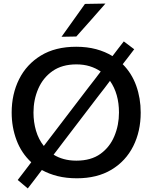

<svg xmlns="http://www.w3.org/2000/svg" viewBox="-20 -989 856 1078"><path d="M136 69 79.5 21.5Q99.5 -4.5 118.5 -29.2Q137.5 -54 155.5 -78Q100 -129.5 72.8 -202.2Q45.5 -275 45.5 -357Q45.5 -460.5 87.2 -544.2Q129 -628 209.8 -677.2Q290.5 -726.5 408 -726.5Q469 -726.5 520 -712.8Q571 -699 611.5 -674Q627 -694.5 642.8 -715Q658.5 -735.5 675 -756.5L733.5 -712.5Q717 -690.5 701 -669.8Q685 -649 669 -628.5Q719.5 -578 744.8 -507.8Q770 -437.5 770 -357Q770 -251.5 728 -168Q686 -84.5 605.8 -36.2Q525.5 12 411.5 12Q352.5 12 303.5 -0.2Q254.5 -12.5 215 -34.5Q195.5 -9 176 17Q156 42.5 136 69ZM168 -357Q168 -303.5 182.2 -255Q196.5 -206.5 226 -169.5Q238.5 -186 251.5 -203Q264.5 -220 278 -237.5L474.5 -495Q493 -519 511 -542Q528.5 -565 545.5 -587.5Q518 -606.5 484 -617Q450 -627.5 409 -627.5Q328.5 -627.5 275 -590Q221.5 -552.5 194.8 -490.8Q168 -429 168 -357ZM409 -87Q491 -87 543.8 -125Q596.5 -163 622.2 -224.8Q648 -286.5 648 -357Q648 -463 597.5 -535Q582.5 -514.5 566.5 -493.8Q550.5 -473 533.5 -451.5L335 -191.5Q321 -173 307.5 -155.2Q294 -137.5 281 -120.5Q306.5 -104.5 338.5 -95.8Q370.5 -87 409 -87ZM325.5 -782.5Q359 -829 391.5 -875Q424.5 -921 457 -967L572 -969Q530.5 -921 489.5 -875Q448.5 -829 408.5 -784Z"/></svg>

Font: Heraclito Medium
Style: Regular
Weight: 500
Designer: Kostas Bartsokas (font) & Cristiano Sobral (main changes)
Foundry: Kostas Bartsokas (font) & Cristiano Sobral (main changes)
Version: Version 1.00;July 8, 2020;FontCreator 13.0.0.2655 64-bit